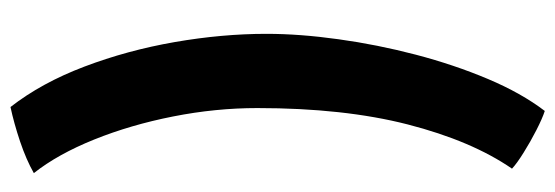

<svg xmlns="http://www.w3.org/2000/svg" viewBox="-366 -454 1058 366"><g transform="rotate(-90 163.0 -271.0)"><path d="M140 -309.5Q140 -389 124 -470Q108 -551 80 -620.5Q52 -690 16 -735.5Q41.5 -750 76.5 -761.8Q111.5 -773.5 142 -780Q188 -721 219 -639.2Q250 -557.5 265.8 -467Q281.5 -376.5 281.5 -292Q281.5 -228.5 271.2 -154.8Q261 -81 241.8 -7.5Q222.5 66 195.5 130Q168.5 194 134.5 238.5Q120.5 234 98 222.5Q75.5 211 54.8 198Q34 185 24.5 176Q77.5 99 108.8 -22.8Q140 -144.5 140 -309.5Z"/></g></svg>

Font: Grandstander SemiBold
Style: Regular
Weight: 600
Designer: Tyler Finck
Foundry: Etcetera Type Co
Version: Version 1.200; ttfautohint (v1.8.3)